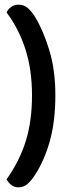

<svg xmlns="http://www.w3.org/2000/svg" viewBox="-20 -680 308 822"><path d="M59 122Q41 122 28 111.5Q15 101 8 88Q64 9 90.5 -76.5Q117 -162 117 -272Q117 -381 89 -468.5Q61 -556 8 -627Q15 -641 28 -650.5Q41 -660 59 -660Q82 -660 99 -645.5Q116 -631 131 -606Q165 -550 191 -465.5Q217 -381 217 -272Q217 -162 194 -78.5Q171 5 131 67Q116 91 99 106.5Q82 122 59 122Z"/></svg>

Font: Baloo Tammudu 2 Medium
Style: Regular
Weight: 500
Designer: Maithili Shingre, Omkar Shende and Ek Type
Foundry: Ek Type
Version: Version 1.640;hotconv 1.0.111;makeotfexe 2.5.65597; ttfautoh